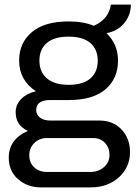

<svg xmlns="http://www.w3.org/2000/svg" viewBox="-20 -631 596 833"><path d="M158 182Q99 182 58.5 146.5Q18 111 18 53Q18 -27 101 -63Q48 -87 48 -144Q48 -178 73 -202.5Q98 -227 136 -235Q63 -283 63 -368Q63 -445 118 -491.5Q173 -538 277 -538Q343 -538 387 -519Q452 -548 461 -611H548Q547 -564 518.5 -530Q490 -496 442 -487Q492 -439 492 -368Q492 -290 437.5 -243.5Q383 -197 280 -197H198Q137 -197 137 -153Q137 -133 154 -120.5Q171 -108 198 -108H412Q470 -108 507 -69.5Q544 -31 544 29Q544 94 496 138Q448 182 373 182ZM404 -368Q404 -417 372 -444.5Q340 -472 278 -472Q215 -472 183 -444.5Q151 -417 151 -368Q151 -319 183.5 -291Q216 -263 278 -263Q340 -263 372 -290.5Q404 -318 404 -368ZM183 115H372Q407 115 431 94Q455 73 455 42Q455 9 435 -11.5Q415 -32 385 -32H183Q151 -32 129 -10.5Q107 11 107 42Q107 75 128.5 95Q150 115 183 115Z"/></svg>

Font: Archivo
Style: Regular
Weight: 400
Designer: Hector Gatti
Foundry: Omnibus-Type
Version: Version 2.001